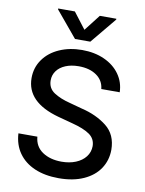

<svg xmlns="http://www.w3.org/2000/svg" viewBox="-100 -991 813 1073"><g transform="rotate(10 307.0 -455.0)"><path d="M311.5 -624Q269 -624 236.8 -610.6Q204.6 -597.2 187.3 -573.5Q169.9 -549.8 169.9 -519.5Q169.9 -474.6 206.5 -450.7Q243.2 -426.8 298.8 -413.1L367.2 -394.5Q452.6 -374.5 511.7 -328.1Q570.8 -281.7 571.3 -195.3Q570.8 -135.3 539.6 -88.4Q508.3 -41.5 449.2 -14.9Q390.1 11.7 308.6 11.7Q230 11.7 171.6 -13.4Q113.3 -38.6 80.3 -85.4Q47.4 -132.3 43.9 -196.3H151.4Q156.2 -140.6 199.7 -111.3Q243.2 -82 308.6 -82Q353 -82 388.4 -96.4Q423.8 -110.8 444.1 -137Q464.4 -163.1 464.8 -197.3Q464.4 -239.7 430.2 -263.4Q396 -287.1 331.1 -303.7L247.1 -326.2Q62.5 -377 62.5 -513.7Q62.5 -573.2 95.5 -619.6Q128.4 -666 186 -691.4Q243.7 -716.8 314.5 -716.8Q385.3 -716.8 440.9 -691.7Q496.6 -666.5 528.3 -621.8Q560.1 -577.1 561.5 -520.5H457Q452.1 -568.8 412.6 -596.4Q373 -624 311.5 -624ZM306.6 -830.1 377.9 -921.9H471.7V-917L350.6 -770.5H263.7L141.6 -917V-921.9H236.3Z"/></g></svg>

Font: WEMIX Pretendard Medium
Style: Regular
Weight: 500
Designer: Base glyphs from Inter by Rasmus Andersson; Hangeul glyphs from Noto Sans CJK(Source Han Sans) by Jang Soo-young and Kan
Foundry: Kil Hyung-jin
Version: Version 1.000